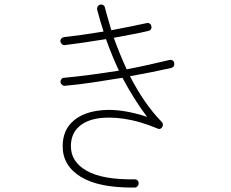

<svg xmlns="http://www.w3.org/2000/svg" viewBox="-20 -805 1040 864"><path d="M586 39Q426 41 344 -9Q262 -59 262 -147Q262 -219 310 -261Q358 -303 444 -309.5Q530 -316 642 -279Q611 -320 583.5 -364Q556 -408 531 -455Q464 -444 397 -434Q330 -424 272 -419Q265 -418 259 -423.5Q253 -429 252 -436Q252 -444 257 -449.5Q262 -455 269 -455Q324 -460 387.5 -468.5Q451 -477 515 -487Q499 -522 484.5 -557Q470 -592 457 -629Q408 -621 360 -614Q312 -607 272 -602Q265 -601 259 -606Q253 -611 252 -618Q251 -626 256 -631.5Q261 -637 268 -638Q305 -642 351.5 -648.5Q398 -655 446 -663Q438 -687 431 -712Q424 -737 417 -762Q416 -769 419.5 -775.5Q423 -782 430 -784Q438 -786 444.5 -782Q451 -778 452 -771Q459 -746 466 -720.5Q473 -695 481 -669Q525 -677 566 -685.5Q607 -694 640 -701Q647 -703 653.5 -699Q660 -695 661 -687Q663 -680 659.5 -674Q656 -668 648 -666Q615 -658 575 -650.5Q535 -643 492 -635Q505 -599 519.5 -563.5Q534 -528 550 -493Q602 -503 651 -514Q700 -525 742 -535Q750 -537 756.5 -533Q763 -529 764 -521Q767 -504 750 -499Q670 -481 565 -462Q595 -403 631 -350.5Q667 -298 708 -256Q717 -247 710 -233Q701 -220 688 -227Q609 -260 538.5 -270.5Q468 -281 414 -271Q360 -261 329.5 -229.5Q299 -198 299 -147Q299 -77 370 -36.5Q441 4 586 2Q594 2 599 7Q604 12 604 20Q604 27 599 33Q594 39 586 39Z"/></svg>

Font: Zen Maru Gothic Light
Style: Regular
Weight: 300
Designer: Yoshimichi Ohira
Foundry: Positype
Version: Version 1.001